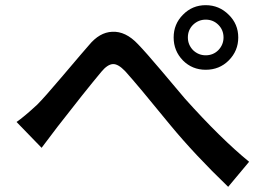

<svg xmlns="http://www.w3.org/2000/svg" viewBox="-20 -735 1040 743"><path d="M727 -541Q748 -521 776 -521Q805 -521 825 -541Q845 -562 845 -590Q845 -619 825 -639Q805 -659 776 -659Q748 -659 727 -639Q707 -619 707 -590Q707 -562 727 -541ZM688 -678Q724 -715 776 -715Q828 -715 865 -678Q902 -642 902 -590Q902 -538 865 -501Q829 -465 776 -465Q724 -465 688 -501Q652 -538 652 -590Q652 -642 688 -678ZM44 -263Q72 -282 124 -330Q152 -358 218 -436Q313 -548 324 -560Q365 -610 414 -612Q466 -615 514 -564Q544 -533 604 -462Q675 -377 696 -353Q835 -198 944 -109L863 -12Q734 -136 639 -251Q512 -407 464 -460Q437 -488 417 -487Q396 -486 372 -457Q307 -379 203 -245L141 -163Z"/></svg>

Font: Noto Sans S Chinese Medium
Style: Regular
Weight: 500
Designer: Ryoko NISHIZUKA  (kana & ideographs); Paul D. Hunt (Latin, Greek & Cyrillic); Wenlong ZHANG  (bopomofo); Sandoll Communi
Foundry: Adobe Systems Incorporated
Version: Version 1.000;PS 1;hotconv 1.0.78;makeotf.lib2.5.61930